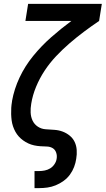

<svg xmlns="http://www.w3.org/2000/svg" viewBox="-20 -755 545 990"><path d="M158 215V127H182Q196 127 211 124Q226 121 239 113Q252 105 261 91.5Q270 78 272 64Q275 47 269.5 31.5Q264 16 251 8.5Q238 1 221.5 0.5Q205 0 188.5 -1Q172 -2 156 -5.5Q140 -9 126 -15.5Q112 -22 99.5 -31Q87 -40 77 -51Q67 -62 59.5 -75.5Q52 -89 47 -104Q42 -119 40 -134.5Q38 -150 37.5 -166.5Q37 -183 38 -199Q39 -215 42 -232V-234Q53 -296 81 -355.5Q109 -415 151.5 -467Q194 -519 244 -563Q294 -607 348 -647H111L125 -735H505L491 -647Q451 -620 413 -591.5Q375 -563 338.5 -531.5Q302 -500 269 -465Q236 -430 210 -390.5Q184 -351 166 -307.5Q148 -264 141 -220Q137 -197 138 -174.5Q139 -152 148 -133Q157 -114 175 -102Q193 -90 215.5 -88.5Q238 -87 260.5 -85.5Q283 -84 303 -76.5Q323 -69 339.5 -55.5Q356 -42 365 -23Q374 -4 375.5 18.5Q377 41 373 64Q370 85 362 106Q354 127 340.5 145.5Q327 164 307.5 178Q288 192 267 200.5Q246 209 224.5 212Q203 215 181 215Z"/></svg>

Font: Iosevka Term Curly Semibold
Style: Italic
Weight: 600
Italic angle: -9°
Designer: Belleve Invis
Foundry: Belleve Invis
Version: Version 32.3.0